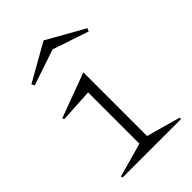

<svg xmlns="http://www.w3.org/2000/svg" viewBox="-192 -714 795 795"><g transform="rotate(-45 205.5 -316.5)"><path d="M237.8 -49.8 388.2 -7.8 386.2 0H44.9L43 -7.8L192.9 -49.8V-350.1L43.9 -341.8L42 -350.1L237.8 -422.9ZM50.8 -540 214.8 -632.8 378.9 -540 373 -526.9 214.8 -580.1 57.1 -526.9Z"/></g></svg>

Font: Halibut Exp Thin
Style: Regular
Weight: 250
Width: 7
Designer: Matteo Maggi
Foundry: Collletttivo
Version: Version 3.080 | FøM Fix